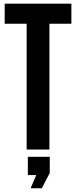

<svg xmlns="http://www.w3.org/2000/svg" viewBox="-20 -820 417 1053"><path d="M126.2 0V-689.7H5.7V-800H371.5V-689.7H251V0ZM147.8 212.6 179 140H132.7V40H252.9V128.4L209.3 212.6Z"/></svg>

Font: Big Shoulders Thin
Style: Regular
Weight: 100
Designer: Patric King
Foundry: XO Type Co
Version: Version 2.002